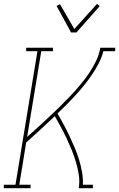

<svg xmlns="http://www.w3.org/2000/svg" viewBox="-57 -985 623 1005"><path d="M-37 0V-18H24L139 -717H80V-735H220V-717H159L85 -268Q114 -294 142.5 -320Q171 -346 199.5 -372.5Q228 -399 255.5 -426Q283 -453 309.5 -481Q336 -509 361 -538.5Q386 -568 407.5 -599.5Q429 -631 445.5 -665Q462 -699 468 -735H546V-717H484Q476 -685 460.5 -655Q445 -625 426 -596.5Q407 -568 385.5 -541.5Q364 -515 341 -489.5Q318 -464 293.5 -439.5Q269 -415 244 -391Q261 -362 276.5 -333Q292 -304 306 -274.5Q320 -245 333 -214.5Q346 -184 356 -152Q366 -120 372 -86.5Q378 -53 377 -18H429V0H355Q361 -36 355.5 -70Q350 -104 340.5 -136.5Q331 -169 318.5 -199.5Q306 -230 292 -260Q278 -290 262 -319.5Q246 -349 230 -377Q193 -342 155.5 -307.5Q118 -273 80 -239L44 -18H103V0ZM315 -815 239 -954 257 -963 332 -833 451 -965 465 -953 343 -815Z"/></svg>

Font: Iosevka Curly Slab Thin
Style: Italic
Weight: 100
Italic angle: -9°
Monospace: yes
Designer: Belleve Invis
Foundry: Belleve Invis
Version: Version 22.1.2; ttfautohint (v1.8.4)